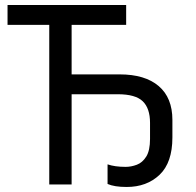

<svg xmlns="http://www.w3.org/2000/svg" viewBox="-20 -734 781 764"><path d="M484 10Q435 10 408 -2V-80Q437 -70 480 -70Q502 -70 524.5 -78.5Q547 -87 562 -111Q577 -135 577 -181V-245Q577 -303 548 -331Q519 -359 449 -359H265V0H176V-635H10V-714H482V-635H265V-438H456Q557 -438 611.5 -391.5Q666 -345 666 -257V-187Q666 -87 615 -38.5Q564 10 484 10Z"/></svg>

Font: Noto IKEA Simplified Chinese
Style: Regular
Weight: 400
Designer: Monotype Design Team
Foundry: Monotype Imaging Inc.
Version: Version 1.100